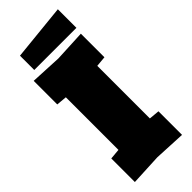

<svg xmlns="http://www.w3.org/2000/svg" viewBox="-280 -908 950 950"><g transform="rotate(-45 195.0 -433.0)"><path d="M30 4V-161L85 -166V-534L30 -539V-704L195 -696L360 -704V-539L305 -534V-166L360 -161V4L195 -4ZM70 -740V-840L365 -870V-740Z"/></g></svg>

Font: Tektur SemiCondensed Black
Style: Regular
Weight: 900
Width: 4
Designer: Adam Jagosz
Foundry: Adam Jagosz
Version: Version 1.005;gftools[0.9.30]